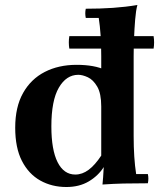

<svg xmlns="http://www.w3.org/2000/svg" viewBox="-20 -735 639 770"><path d="M596 -540H258Q254 -565 258 -590H596Q600 -565 596 -540ZM391 5Q392 -4 393.5 -23.5Q395 -43 396 -65L386 -110V-510Q386 -599 376 -663H324Q320 -682 324 -700Q382 -700 433 -703.5Q484 -707 531 -715Q525 -693 522 -656Q519 -619 517.5 -579.5Q516 -540 516 -510V-190Q516 -101 526 -37H573Q577 -19 573 0Q515 0 475 1Q435 2 391 5ZM246 15Q188 15 141.5 -11Q95 -37 68 -89.5Q41 -142 41 -223Q41 -306 72.5 -362Q104 -418 159.5 -446.5Q215 -475 287 -475Q359 -475 403 -454Q447 -433 483 -398L386 -308Q386 -360 370 -387.5Q354 -415 332.5 -425Q311 -435 294 -435Q246 -435 216 -383.5Q186 -332 186 -228Q186 -134 211 -84.5Q236 -35 282 -35Q310 -35 335.5 -54Q361 -73 386 -111L396 -65Q374 -30 336 -7.5Q298 15 246 15Z"/></svg>

Font: Poltawski Nowy
Style: Bold
Weight: 700
Designer: Adam Pótawski, Mateusz Machalski, Borys Kosmynka, Ania Wieluska
Foundry: Capitalics.wtf
Version: Version 1.001;gftools[0.9.25]